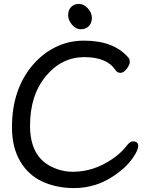

<svg xmlns="http://www.w3.org/2000/svg" viewBox="-20 -930 743 978"><path d="M448 -839Q448 -813 432.5 -797Q417 -781 391.5 -781Q366 -781 346.5 -804.5Q327 -828 327 -853Q327 -878 342 -894Q357 -910 382 -910Q407 -910 427.5 -887.5Q448 -865 448 -839ZM669 -145Q634 -84 562 -36Q470 28 357 28Q268 28 196 -5Q124 -38 82.5 -109Q41 -180 41 -282Q41 -474 146 -598Q196 -657 263 -690Q330 -723 408 -723Q562 -723 636 -634Q641 -627 641 -613.5Q641 -600 625.5 -579.5Q610 -559 593.5 -559Q577 -559 568 -573Q525 -639 409.5 -639Q294 -639 213.5 -542Q133 -445 133 -289.5Q133 -134 242 -81Q294 -55 351 -55Q457 -55 552 -120Q598 -151 628 -191Q643 -210 657 -210Q684 -210 684 -187Q684 -171 669 -145Z"/></svg>

Font: LXGW ZhenKai
Style: Regular
Weight: 400
Designer: LXGW / Fontworks Inc.
Foundry: LXGW / Fontworks Inc.
Version: Version 0.800;June 8, 2025